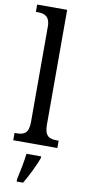

<svg xmlns="http://www.w3.org/2000/svg" viewBox="-106 -799 483 1059"><g transform="rotate(10 135.0 -269.5)"><path d="M12 0H259V-41H248C208 -41 180 -52 180 -115V-760H12V-719H23C57 -719 91 -710 91 -651V-115C91 -52 63 -41 23 -41H12ZM70 208V221H106C131 179 164 113 179 71V61H97C91 110 80 163 70 208Z"/></g></svg>

Font: Noto Serif Myanmar Condensed
Style: Regular
Weight: 400
Width: 3
Designer: Ben Mitchell and the Monotype Design Team
Foundry: Monotype Imaging Inc.
Version: Version 2.106